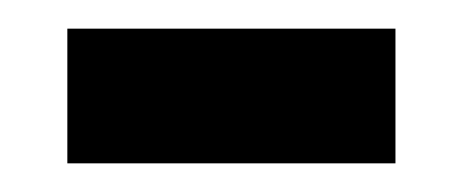

<svg xmlns="http://www.w3.org/2000/svg" viewBox="-20 -336 323 134"><path d="M27 -222H256V-316H27Z"/></svg>

Font: Noto Sans Myanmar ExtraCondensed Medium
Style: Regular
Weight: 500
Width: 2
Designer: Monotype Design Team
Foundry: Monotype Imaging Inc.
Version: Version 2.107